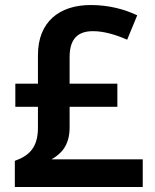

<svg xmlns="http://www.w3.org/2000/svg" viewBox="-20 -744 617 764"><path d="M341 -724C215 -724 131 -656 131 -525V-411H41V-319H131V-236C131 -156 95 -124 39 -104V0H548V-110H185C220 -130 257 -162 257 -237V-319H447V-411H257V-517C257 -592 292 -620 350 -620C395 -620 443 -605 486 -586L526 -683C476 -707 413 -724 341 -724Z"/></svg>

Font: Noto Sans Myanmar UI SemiBold
Style: Regular
Weight: 600
Designer: Monotype Design Team
Foundry: Monotype Imaging Inc.
Version: Version 2.103